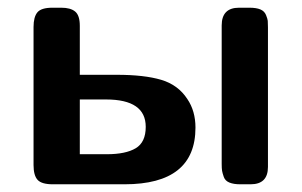

<svg xmlns="http://www.w3.org/2000/svg" viewBox="-20 -478 784 498"><path d="M67 -50V-408Q67 -434 77 -446Q87 -458 116 -458H139Q163 -458 175 -448Q187 -438 187 -411V-284H283Q354 -284 398 -271Q442 -258 466 -221Q487 -190 487 -147Q487 0 303 0H117Q88 0 77.5 -11.5Q67 -23 67 -50ZM187 -78H257Q306 -78 332 -93.5Q358 -109 358 -149Q358 -220 255 -220H187ZM555 -53V-412Q555 -458 600 -458H627Q645 -458 655.5 -453.5Q666 -449 670 -439Q674 -429 674.5 -424Q675 -419 675 -407V-45Q675 0 630 0H603Q586 0 575 -4.5Q564 -9 560.5 -19Q557 -29 556 -35Q555 -41 555 -53Z"/></svg>

Font: CMU Sans Serif
Style: Bold
Weight: 700
Version: Version 0.7.0